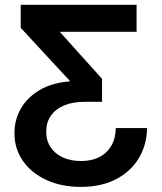

<svg xmlns="http://www.w3.org/2000/svg" viewBox="-20 -542 658 779"><path d="M307.6 216.3Q229 216.3 168.2 188.2Q107.4 160.2 73 110.8Q38.6 61.5 38.6 -2Q38.6 -55.7 64.5 -101.1Q90.3 -146.5 140.4 -176.3Q190.4 -206.1 263.2 -211.9V-213.9L64 -429.2V-522.5H534.2V-413.1H224.1V-411.1L394 -222.2V-128.9H323.7Q274.4 -128.9 239.5 -114Q204.6 -99.1 186 -72Q167.5 -44.9 167.5 -7.8Q167.5 28.3 185.3 55.2Q203.1 82 234.9 96.7Q266.6 111.3 308.6 111.3Q351.6 111.3 382.8 95.5Q414.1 79.6 431.6 49.3Q449.2 19 449.7 -22.5H576.7Q575.7 45.9 543.2 99.9Q510.7 153.8 450.9 185.1Q391.1 216.3 307.6 216.3Z"/></svg>

Font: Inter 28pt SemiBold
Style: Regular
Weight: 600
Designer: Rasmus Andersson
Foundry: rsms
Version: Version 4.001;git-66647c0bb